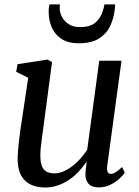

<svg xmlns="http://www.w3.org/2000/svg" viewBox="-20 -824 618 854"><path d="M180 10Q146 10 118.8 -2Q91.5 -14 75.2 -41.5Q59 -69 58.5 -116Q58.5 -133 60.2 -154.5Q62 -176 64.8 -200Q67.5 -224 70.8 -247.8Q74 -271.5 77.5 -291.5L105.5 -478L52 -504.5L58 -538.5L191.5 -559L211.5 -548L177 -288.5Q174.5 -268 171.5 -246.8Q168.5 -225.5 165.8 -205Q163 -184.5 161.2 -166Q159.5 -147.5 159.5 -132Q159.5 -101 167 -83.8Q174.5 -66.5 188.5 -59.8Q202.5 -53 222.5 -53Q248.5 -53 275.8 -68Q303 -83 327 -107.2Q351 -131.5 368 -158.5L421.5 -554H520.5L457 -87Q454.5 -68.5 459 -59.5Q463.5 -50.5 472 -50.5Q482 -50.5 493.8 -57.5Q505.5 -64.5 523 -81L535 -56Q530 -47.5 513.8 -31.8Q497.5 -16 473.2 -3.2Q449 9.5 419 9.5Q387.5 9.5 373 -7.5Q358.5 -24.5 360 -52Q360 -54 360.5 -59.8Q361 -65.5 362 -73Q363 -80.5 363.8 -88.2Q364.5 -96 365.5 -102.5L364 -103Q349 -81.5 330.2 -61.2Q311.5 -41 288.2 -25Q265 -9 238 0.5Q211 10 180 10ZM330 -631.5Q284.5 -631.5 255 -650Q225.5 -668.5 211 -700.5Q196.5 -732.5 196.5 -772Q196.5 -784 197.8 -792.2Q199 -800.5 200 -804.5H246.5Q246.5 -801 246 -796.5Q245.5 -792 245.5 -786.5Q245.5 -769.5 255 -750.2Q264.5 -731 284.5 -717.2Q304.5 -703.5 337 -703.5Q378 -703.5 400 -720.2Q422 -737 431.8 -760.8Q441.5 -784.5 444.5 -804.5H492Q492 -801 491.8 -794.2Q491.5 -787.5 490 -779.5Q485.5 -740 469 -706.2Q452.5 -672.5 419.2 -652Q386 -631.5 330 -631.5Z"/></svg>

Font: Merriweather 36pt
Style: Italic
Weight: 400
Italic angle: -7.8°
Version: Version 2.101